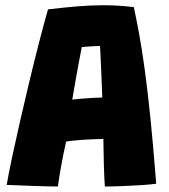

<svg xmlns="http://www.w3.org/2000/svg" viewBox="-20 -688 632 716"><path d="M196 7.5Q183 7.5 158.5 7Q134 6.5 105.2 5.5Q76.5 4.5 49.5 3.2Q22.5 2 5 1.5Q11.5 -37.5 24.5 -98.8Q37.5 -160 54.2 -233.2Q71 -306.5 89.2 -382.8Q107.5 -459 125.5 -529Q143.5 -599 159 -653Q216.5 -660 267.2 -664.2Q318 -668.5 365.5 -668.5Q422 -668.5 479 -661.5Q488.5 -617.5 498.8 -562Q509 -506.5 519.5 -430.2Q530 -354 540.8 -249.2Q551.5 -144.5 562.5 -3Q544 0 509.5 2.2Q475 4.5 437.2 6Q399.5 7.5 371 7.5Q368.5 -28 367.2 -77.2Q366 -126.5 365.5 -170Q339 -169.5 310.5 -168Q282 -166.5 259 -164.2Q236 -162 226.5 -160Q216 -113.5 207.8 -67.2Q199.5 -21 196 7.5ZM249.5 -316.5Q258.5 -318 280.2 -319.8Q302 -321.5 325.2 -323Q348.5 -324.5 361.5 -324.5Q361 -334 360 -361.5Q359 -389 357.5 -422Q356 -455 354.8 -481.8Q353.5 -508.5 353 -516.5Q346 -516.5 331.5 -515.8Q317 -515 303.5 -514Q290 -513 285 -512.5Q282 -497 277 -471.2Q272 -445.5 266.8 -416Q261.5 -386.5 256.8 -359.8Q252 -333 249.5 -316.5Z"/></svg>

Font: Grandstander ExtraBold
Style: Regular
Weight: 800
Designer: Tyler Finck
Foundry: Etcetera Type Co
Version: Version 1.200; ttfautohint (v1.8.3)